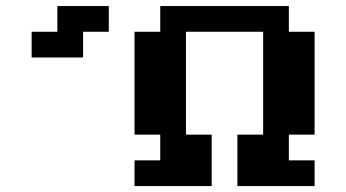

<svg xmlns="http://www.w3.org/2000/svg" viewBox="-20 -628 1168 648"><path d="M260.4 -520.8V-434H86.8V-520.8H173.6V-607.6H347.2V-520.8ZM434 0V-86.8H520.8V-173.6H434V-520.8H520.8V-607.6H954.9V-520.8H1041.7V-173.6H954.9V-86.8H1041.7V0H781.2V-173.6H868.1V-520.8H607.6V-173.6H694.4V0Z"/></svg>

Font: 8-bit Operator+ 8
Style: Bold
Weight: 700
Designer: GrandChaos9000
Version: Version 1.3.0 - August 1, 2014